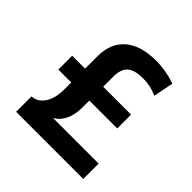

<svg xmlns="http://www.w3.org/2000/svg" viewBox="-192 -896 1051 1051"><g transform="rotate(45 333.5 -370.0)"><path d="M85 -119Q116 -121 138 -140Q160 -159 172.5 -193Q185 -227 185 -271V-530Q185 -631 248 -685.5Q311 -740 430 -740Q505 -740 581 -714L558 -597Q529 -610 503 -615.5Q477 -621 446 -621Q382 -621 353.5 -595.5Q325 -570 325 -511V-271Q325 -218 306 -178Q287 -138 254 -121V-119H605V0H85ZM85 -327V-434H541V-327Z"/></g></svg>

Font: M PLUS 2
Style: Bold
Weight: 700
Designer: Coji Morishita
Foundry: UNDERFOREST DESIGN
Version: Version 1.001